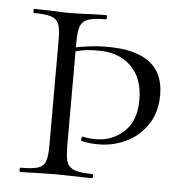

<svg xmlns="http://www.w3.org/2000/svg" viewBox="-41 -509 536 549"><g transform="rotate(5 227.0 -234.0)"><path d="M254 -378Q416 -378 416 -254Q416 -203 391.5 -167.5Q367 -132 330 -115Q293 -98 254 -98Q224 -98 205 -103Q202 -103 202 -108Q202 -111 203.5 -114Q205 -117 207 -116Q223 -112 243 -112Q291 -112 324.5 -143.5Q358 -175 358 -234Q358 -297 323 -331Q288 -365 230 -365Q198 -365 177.5 -360.5Q157 -356 132 -346L131 -361Q196 -378 254 -378ZM242 0Q214 0 198 -1L139 -2L80 -1Q64 0 36 0Q34 0 34 -6Q34 -12 36 -12Q70 -12 86 -17Q102 -22 107.5 -36.5Q113 -51 113 -81V-387Q113 -417 107.5 -431Q102 -445 86 -450.5Q70 -456 36 -456Q34 -456 34 -462Q34 -468 36 -468L80 -467Q118 -465 139 -465Q162 -465 198 -467L242 -468Q245 -468 245 -462Q245 -456 242 -456Q208 -456 191.5 -450Q175 -444 169.5 -429Q164 -414 164 -382V-85Q164 -53 169.5 -38.5Q175 -24 191.5 -18Q208 -12 242 -12Q245 -12 245 -6Q245 0 242 0Z"/></g></svg>

Font: Cormorant SC Light
Style: Regular
Weight: 300
Designer: Christian Thalmann (Catharsis Fonts)
Foundry: Catharsis Fonts
Version: Version 4.000